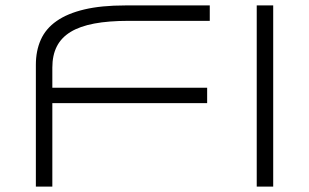

<svg xmlns="http://www.w3.org/2000/svg" viewBox="-20 -691 1145 711"><path d="M456.1 -613.8Q382.3 -613.8 329.1 -603.8Q275.9 -593.8 241.5 -572.8Q207 -551.8 190.4 -519Q173.8 -486.3 173.8 -440.9V-366.2H747.1V-309.1H173.8V0H112.8V-451.2Q112.8 -502.9 131.1 -543.9Q149.4 -585 189.5 -613Q229.5 -641.1 292.2 -656Q355 -670.9 443.8 -670.9H756.8V-613.8ZM930.7 0V-670.9H991.7V0Z"/></svg>

Font: Syncopate
Style: Regular
Weight: 300
Width: 7
Designer: Astigmatic (AOETI)
Foundry: Astigmatic (AOETI)
Version: Version 001.000